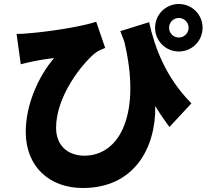

<svg xmlns="http://www.w3.org/2000/svg" viewBox="-20 -886 1035 962"><path d="M583 -730C590 -712 597 -694 603 -677C688 -321 584 -106 402 -106C324 -106 261 -153 261 -246C261 -402 389 -566 459 -622C474 -632 492 -640 507 -646L462 -777C394 -754 235 -728 121 -719C102 -717 82 -716 63 -716L84 -564C108 -570 123 -574 144 -578C176 -585 220 -592 251 -595C172 -503 109 -361 109 -225C109 -51 228 56 395 56C650 56 761 -141 758 -355C781 -316 805 -282 829 -250L939 -368C808 -501 755 -650 727 -775ZM876 -698C849 -698 827 -720 827 -747C827 -774 849 -796 876 -796C903 -796 925 -774 925 -747C925 -720 903 -698 876 -698ZM876 -866C810 -866 757 -813 757 -747C757 -681 810 -628 876 -628C942 -628 995 -681 995 -747C995 -813 942 -866 876 -866Z"/></svg>

Font: GenEiGothic-pro-Heavy
Style: Bold
Weight: 900
Designer: Ryoko NISHIZUKA (kana & ideographs); Paul D. Hunt (Latin, Greek & Cyrillic); Wenlong ZHANG (bopomofo); Sandoll Communica
Foundry: Adobe Systems Incorporated; o_tamon
Version: Version 1.000.140830